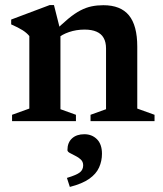

<svg xmlns="http://www.w3.org/2000/svg" viewBox="-20 -477 640 756"><path d="M218 -356V-47L279 -25V0H27.5V-25L95.5 -49.5V-335Q85.5 -347.5 69 -358Q52.5 -368.5 24 -381V-400L175.5 -457H192.5ZM336.5 -25 397.5 -47V-286.5Q397.5 -311 388.2 -327.5Q379 -344 360.2 -352.2Q341.5 -360.5 313 -360.5Q280.5 -360.5 252 -350.8Q223.5 -341 207 -326L189 -348Q222.5 -381.5 248.5 -403Q274.5 -424.5 296.8 -436Q319 -447.5 340.8 -452Q362.5 -456.5 387 -456.5Q455 -456.5 487.8 -416.5Q520.5 -376.5 520.5 -293.5V-49.5L588.5 -25V0H336.5ZM243.5 223.5Q282 212 294.8 201.5Q307.5 191 307.5 174Q307.5 160 298.2 151.2Q289 142.5 276.5 136.5Q264 130.5 254.8 125.2Q245.5 120 245.5 114Q245.5 84.5 263.5 68Q281.5 51.5 312 51.5Q342 51.5 361.8 71.2Q381.5 91 381.5 128.5Q381.5 157 370.2 182.2Q359 207.5 331.5 227Q304 246.5 255 259Z"/></svg>

Font: Newsreader 16pt SemiBold
Style: Regular
Weight: 600
Designer: Hugues Gentile
Foundry: Production Type
Version: Version 1.003